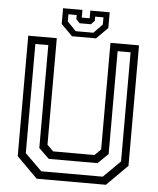

<svg xmlns="http://www.w3.org/2000/svg" viewBox="-57 -899 779 948"><g transform="rotate(5 332.0 -425.0)"><path d="M160.5 0 57.5 -103V-700H199V-172L229.5 -141.5H434.5L465 -172V-700H606.5V-103L503.5 0ZM180 -38.5H484.5L568 -121.2V-662.2H503.8V-152.2L453 -102.8H211.5L160.2 -152.2V-662.2H96V-121.2ZM273 -716 217 -772V-850H313V-812H352V-850H448V-772L392 -716ZM289 -742.5H376.5L419.5 -787V-822.5H378.5V-802L361 -783.2H304.5L287 -802V-822.5H246V-787Z"/></g></svg>

Font: Tourney Thin
Style: Regular
Weight: 100
Designer: Tyler Finck
Foundry: Etcetera Type Co
Version: Version 1.015